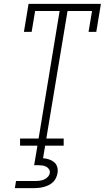

<svg xmlns="http://www.w3.org/2000/svg" viewBox="-20 -755 543 995"><path d="M84 0V-37H180L289 -698H162L144 -590H104L128 -735H503L479 -590H439L457 -698H330L220 -37H310V0ZM57 220 63 183H163Q175 183 186 181.5Q197 180 208 175.5Q219 171 227.5 162Q236 153 238 142Q240 131 234 122Q228 113 219 108.5Q210 104 199 102.5Q188 101 177 101H157L174 0H214L203 65Q219 66 234 71Q249 76 260.5 85.5Q272 95 276.5 110.5Q281 126 278 142Q276 154 270.5 166.5Q265 179 255 188.5Q245 198 233 204Q221 210 208 213.5Q195 217 182.5 218.5Q170 220 157 220Z"/></svg>

Font: Iosevka Curly Slab XLtObl
Style: Regular
Weight: 200
Italic angle: -9°
Monospace: yes
Designer: Belleve Invis
Foundry: Belleve Invis
Version: Version 11.1.0; ttfautohint (v1.8.3)